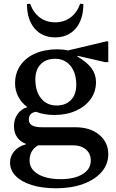

<svg xmlns="http://www.w3.org/2000/svg" viewBox="-20 -761 622 1032"><path d="M271 -143Q218 -143 174 -160Q135 -155 135 -118Q135 -77 204 -77H385Q465 -77 513.5 -36.5Q562 4 562 68Q562 122 526 163.5Q490 205 426.5 228Q363 251 281 251Q206 251 150.5 233.5Q95 216 64.5 185Q34 154 34 112Q34 78 57.5 51Q81 24 119 15V12Q89 1 72 -23.5Q55 -48 55 -83Q55 -121 75 -148.5Q95 -176 127 -185Q96 -208 78.5 -241Q61 -274 61 -314Q61 -368 89.5 -409.5Q118 -451 169.5 -473.5Q221 -496 289 -496Q318 -496 346 -490L557 -540L562 -535V-427H545L397 -461L395 -458Q448 -427 472 -394Q496 -361 496 -320Q496 -268 467 -228Q438 -188 387.5 -165.5Q337 -143 271 -143ZM284 -194Q333 -194 361.5 -223.5Q390 -253 390 -305Q390 -369 359 -407Q328 -445 276 -445Q227 -445 198.5 -415.5Q170 -386 170 -334Q170 -270 201 -232Q232 -194 284 -194ZM139 102Q139 148 184.5 175Q230 202 307 202Q380 202 424 175Q468 148 468 102Q468 65 442 42.5Q416 20 371 20H185Q139 46 139 102ZM276 -560Q207 -560 166 -608Q125 -656 125 -739L142 -741Q159 -693 194 -667Q229 -641 276 -641Q324 -641 359 -667Q394 -693 411 -741L428 -739Q428 -656 387 -608Q346 -560 276 -560Z"/></svg>

Font: Platypi
Style: Regular
Weight: 400
Designer: David Sargent
Foundry: Bolt Cutter Type
Version: Version 1.200; ttfautohint (v1.8.4.7-5d5b)